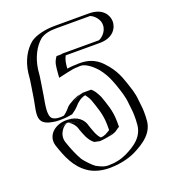

<svg xmlns="http://www.w3.org/2000/svg" viewBox="-146 -823 898 1018"><g transform="rotate(-20 303.5 -314.0)"><path d="M334 -82C354 -82 369 -97 383 -104V-129C383 -134 383 -138 382 -142C382 -195 364 -236 350 -277L344 -289C339 -298 332 -311 324 -319H310C305 -317 290 -315 286 -314C271 -308 258 -302 244 -293C235 -287 230 -279 223 -272C213 -261 202 -252 189 -243C149 -233 93 -237 69 -258C37 -286 58 -349 64 -391C70 -436 81 -486 84 -533C93 -598 122 -655 163 -688C192 -709 235 -718 283 -718H474C519 -718 558 -680 558 -635C558 -590 519 -551 474 -551H276C272 -550 268 -550 265 -549H262C250 -529 249 -507 246 -476C268 -481 291 -486 316 -486C323 -487 330 -487 338 -487C394 -487 431 -452 458 -420C477 -396 491 -370 504 -340L516 -310C528 -275 541 -239 544 -196C546 -175 550 -153 550 -129V-110C550 -103 550 -97 549 -90C549 -6 482 35 425 63C407 72 386 79 364 83L338 87L316 89C267 94 232 79 201 62C182 49 152 17 138 -3C118 -38 102 -76 88 -118C73 -168 108 -212 144 -223C198 -240 241 -201 250 -159C261 -130 270 -94 294 -78C294 -77 294 -77 295 -77H298C311 -78 323 -79 334 -82ZM264 -564H254C236 -539 234 -511 231 -477L229 -457L249 -461C272 -466 293 -471 316 -471H317C323 -472 330 -472 338 -472C387 -472 420 -442 446 -411C465 -387 478 -363 490 -334L502 -305C514 -269 526 -236 529 -195C531 -173 535 -152 535 -129V-110C535 -104 535 -97 534 -91V-90C534 -15 475 21 418 49C401 57 381 64 361 68L336 72L315 74C270 79 237 65 209 49C193 38 163 6 151 -11C131 -45 115 -83 102 -123C90 -164 118 -200 148 -209C192 -223 228 -192 236 -155C246 -128 255 -90 283 -68C284 -67 294 -62 295 -62H299C311 -63 325 -64 336 -67C357 -68 369 -79 376 -82C384 -85 388 -90 390 -91L398 -95V-129C398 -192 378 -240 364 -283L357 -296C351 -306 341 -323 330 -334H308C304 -333 288 -329 282 -328C266 -321 252 -316 236 -306C224 -298 217 -287 212 -282C203 -273 193 -264 183 -257C148 -249 96 -254 79 -269C57 -288 72 -341 79 -389C85 -433 96 -484 99 -531C108 -594 135 -646 172 -676C197 -694 237 -703 283 -703H474C511 -703 543 -671 543 -635C543 -599 510 -566 474 -566H275C271 -565 266 -564 264 -564ZM535 -110V-129C535 -152 531 -173 529 -195C526 -236 514 -269 502 -305L490 -334C478 -363 465 -387 446 -411C420 -442 387 -472 338 -472C330 -472 323 -472 317 -471H316C293 -471 272 -466 249 -461L229 -457L231 -477C234 -511 236 -539 254 -564H264C266 -564 271 -565 275 -566H474C510 -566 543 -599 543 -635C543 -671 511 -703 474 -703H283C237 -703 197 -694 172 -676C135 -646 108 -594 99 -531C96 -484 85 -433 79 -389C72 -341 57 -288 79 -269C96 -254 148 -249 183 -257C193 -264 203 -273 212 -282C217 -287 224 -298 236 -306C251 -316 264 -322 280 -328C286 -330 304 -333 308 -334H330C341 -323 351 -306 357 -296L364 -283C378 -240 398 -192 398 -129V-95L390 -91C380 -86 363 -68 336 -67C325 -64 311 -63 299 -62H295C294 -62 284 -67 283 -68C255 -90 246 -128 236 -155C229 -188 199 -216 160 -211C122 -206 88 -168 102 -123C115 -83 131 -45 151 -11C163 6 193 38 209 49C237 65 270 79 315 74L336 72L361 68C381 64 401 57 418 49C475 21 534 -15 534 -90V-91C535 -97 535 -104 535 -110ZM276 -551H474C519 -551 558 -590 558 -635C558 -680 519 -718 474 -718H283C235 -718 193 -709 163 -688C122 -655 94 -599 84 -533C81 -487 70 -436 64 -391C57 -349 36 -285 69 -257C94 -235 151 -234 189 -243C201 -251 213 -261 223 -272C230 -279 235 -287 244 -293C258 -302 271 -308 286 -314C293 -315 306 -318 310 -319H324C332 -310 340 -297 344 -289L350 -277C365 -232 383 -188 383 -129V-104C368 -97 356 -83 335 -82C325 -81 311 -78 298 -77C270 -89 261 -130 250 -159C239 -204 196 -239 143 -223C107 -212 73 -168 88 -118C102 -76 117 -39 138 -4C149 15 181 49 200 62C227 81 268 94 316 89L338 87L364 83C385 79 406 72 425 63C482 35 549 -6 549 -90C550 -95 550 -104 550 -110V-129C550 -153 546 -175 544 -196C541 -241 528 -274 516 -310L504 -340C491 -371 478 -394 458 -420C431 -452 394 -487 338 -487C330 -487 321 -486 316 -486C290 -486 268 -481 246 -476C249 -507 250 -529 262 -549H265C268 -550 272 -550 276 -551ZM258 -564H235L228 -553C214 -530 214 -508 211 -477L209 -451L262 -463C285 -468 302 -471 316 -471H320C326 -472 330 -472 338 -472C361 -472 396 -449 425 -415C444 -391 458 -367 470 -337L481 -308C493 -272 506 -237 509 -195C511 -174 515 -152 515 -129V-110C515 -103 515 -97 514 -90C514 -9 453 26 399 53C383 60 367 66 351 69L328 73L308 74C281 77 260 70 230 53C214 42 184 10 172 -7C152 -41 137 -79 123 -120C108 -168 147 -210 169 -212C177 -211 208 -190 215 -157C225 -130 237 -91 267 -68C268 -68 294 -62 295 -62H302C314 -63 328 -64 346 -68C392 -73 404 -91 410 -94L418 -98V-129C418 -191 399 -236 384 -280L378 -292C373 -301 366 -315 356 -325L347 -334H298C289 -331 277 -329 266 -327C248 -320 232 -312 215 -301C201 -292 197 -284 191 -278C183 -269 174 -261 164 -254C141 -250 113 -253 100 -264C77 -284 92 -347 99 -390C105 -434 116 -485 119 -532C128 -596 157 -651 194 -681C217 -697 246 -703 283 -703H474C482 -702 523 -678 523 -635C523 -593 483 -567 474 -566H269C265 -565 261 -565 258 -564ZM309 -78C289 -96 279 -132 270 -157C261 -196 229 -225 175 -227C101 -230 50 -180 68 -121C92 -48 119 16 179 57C206 76 255 95 323 89L346 87L375 82C401 77 424 69 445 59C505 29 569 -12 569 -90C570 -97 570 -103 570 -110V-129C570 -152 566 -173 564 -195C561 -238 548 -270 536 -307L525 -337C513 -367 499 -390 479 -415C455 -443 421 -487 338 -487C314 -487 283 -485 266 -482C268 -509 271 -531 282 -551H474C553 -551 578 -601 578 -635C578 -669 553 -718 474 -718H283C226 -718 174 -706 142 -683C101 -649 73 -597 64 -532C61 -485 50 -434 44 -390C37 -343 16 -289 47 -262C78 -235 157 -235 208 -246C221 -255 234 -265 245 -277C260 -295 281 -312 307 -317C314 -308 319 -299 323 -293L329 -280C344 -236 363 -190 363 -129V-100C344 -89 333 -80 309 -78Z"/></g></svg>

Font: Blanket
Style: Black
Weight: 900
Foundry: Cannot Into Space Fonts
Version: Version 0.9